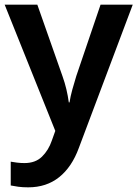

<svg xmlns="http://www.w3.org/2000/svg" viewBox="-20 -563 589 823"><path d="M0 -543H140L248 -236Q258 -208 264.5 -180.5Q271 -153 275 -124H278Q282 -150 290 -179Q298 -208 307 -237L411 -543H549L318 71Q288 153 233.5 196.5Q179 240 101 240Q77 240 58.5 237.5Q40 235 26 232V130Q37 132 52.5 134Q68 136 85 136Q132 136 160 108.5Q188 81 202 40L217 -2Z"/></svg>

Font: Noto Sans NKo Unjoined SemiBold
Style: Regular
Weight: 600
Designer: Monotype Design Team
Foundry: Monotype Imaging Inc.
Version: Version 2.004